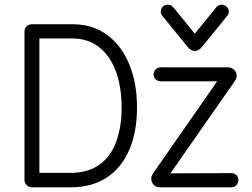

<svg xmlns="http://www.w3.org/2000/svg" viewBox="-20 -804 1083 824"><path d="M117 0Q104 0 94.5 -9.5Q85 -19 85 -32V-668Q85 -682 94.5 -691Q104 -700 117 -700H291Q378 -700 440 -654Q502 -608 535 -527.5Q568 -447 568 -343Q568 -236 534 -159Q500 -82 436.5 -41Q373 0 283 0ZM149 -62H282Q358 -62 407 -97.5Q456 -133 479 -196.5Q502 -260 502 -343Q502 -430 477.5 -497Q453 -564 405.5 -601.5Q358 -639 290 -639H149ZM667 0Q651 0 641 -9.5Q631 -19 629.5 -33Q628 -47 637 -60L935 -488L957 -455H670Q657 -455 648 -463.5Q639 -472 639 -484Q639 -497 648 -506Q657 -515 670 -515H957Q973 -515 983.5 -505.5Q994 -496 995.5 -482.5Q997 -469 987 -455L689 -28L667 -60L972 -61Q986 -61 994.5 -52.5Q1003 -44 1003 -31Q1003 -19 994.5 -9.5Q986 0 972 0ZM700 -784Q707 -784 714 -780.5Q721 -777 726 -770L835 -636H797L906 -770Q911 -777 917.5 -780.5Q924 -784 932 -784Q944 -784 953 -775Q962 -766 962 -754Q962 -749 960.5 -745Q959 -741 956 -737L847 -603Q840 -594 831.5 -589.5Q823 -585 816 -585Q808 -585 800 -589.5Q792 -594 785 -603L676 -737Q673 -740 671.5 -744.5Q670 -749 670 -754Q670 -766 678.5 -775Q687 -784 700 -784Z"/></svg>

Font: National Park Light
Style: Regular
Weight: 300
Designer: Andrea Herstowski, Ben Hoepner
Version: Version 1.009